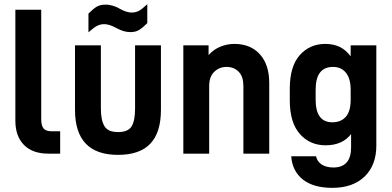

<svg xmlns="http://www.w3.org/2000/svg" viewBox="-20 -737 1879 921"><path d="M95.7 -41Q53.7 -83 53.7 -158.2V-690.4H177.7V-166Q177.7 -133.8 189.5 -120.1Q201.2 -107.4 226.6 -107.4H268.6V0H211.9Q136.7 0 95.7 -41Z M339.8 -210V-519.5H463.9V-215.8Q463.9 -161.1 480.5 -132.8Q497.1 -103.5 545.9 -103.5Q594.7 -103.5 611.3 -130.9Q627.9 -158.2 627.9 -215.8V-519.5H752V-210Q752 -101.6 701.2 -47.9Q650.4 5.9 545.9 5.9Q339.8 5.9 339.8 -210ZM404.3 -671.9Q427.7 -695.3 444.3 -705.1Q460.9 -714.8 485.4 -714.8Q496.1 -714.8 504.4 -713.4Q512.7 -711.9 519.5 -710Q527.3 -708 536.6 -704.1Q545.9 -700.2 555.7 -694.3Q587.9 -676.8 611.3 -676.8Q629.9 -676.8 645.5 -684.6Q653.3 -688.5 663.6 -696.8Q673.8 -705.1 686.5 -716.8V-626Q663.1 -602.5 646.5 -592.8Q629.9 -583 605.5 -583Q588.9 -583 572.3 -587.9Q565.4 -589.8 556.2 -593.8Q546.9 -597.7 536.1 -603.5Q503.9 -621.1 480.5 -621.1Q461.9 -621.1 446.3 -613.3Q430.7 -605.5 404.3 -582Z M859.4 -519.5H980.5V-472.7Q1004.9 -500 1036.1 -512.7Q1069.3 -526.4 1103.5 -526.4Q1182.6 -526.4 1227.5 -475.6Q1271.5 -425.8 1271.5 -338.9V0H1147.5V-324.2Q1147.5 -369.1 1126 -391.6Q1103.5 -416 1066.4 -416Q1031.2 -416 1006.8 -391.6Q983.4 -368.2 983.4 -324.2V0H859.4Z M1432.6 124Q1381.8 83 1377 12.7H1496.1Q1501 37.1 1522.5 51.8Q1544.9 66.4 1579.1 66.4Q1664.1 66.4 1664.1 -30.3V-93.8Q1622.1 -40 1542 -40Q1466.8 -40 1418.9 -93.8Q1370.1 -148.4 1370.1 -254.9V-311.5Q1370.1 -418.9 1418 -472.7Q1465.8 -526.4 1541 -526.4Q1619.1 -526.4 1662.1 -466.8V-519.5H1785.2V-38.1Q1785.2 54.7 1729.5 109.4Q1672.9 164.1 1574.2 164.1Q1483.4 164.1 1432.6 124ZM1639.6 -177.7Q1662.1 -204.1 1662.1 -258.8V-306.6Q1662.1 -359.4 1639.6 -387.7Q1617.2 -416 1577.1 -416Q1494.1 -416 1494.1 -306.6V-258.8Q1494.1 -150.4 1574.2 -150.4Q1616.2 -150.4 1639.6 -177.7Z"/></svg>

Font: Dinish
Style: Bold
Weight: 700
Designer: Bert Driehuis
Foundry: Playbeing
Version: Version 3.006; git-39231f3c-release